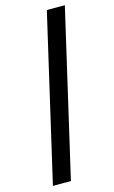

<svg xmlns="http://www.w3.org/2000/svg" viewBox="-123 -648 534 896"><g transform="rotate(-15 144.0 -200.0)"><path d="M16 200 201 -600H288L103 200Z"/></g></svg>

Font: Miedinger
Style: Italic
Weight: 400
Italic angle: -13°
Version: Version 001.000